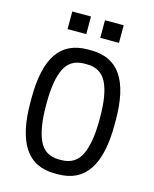

<svg xmlns="http://www.w3.org/2000/svg" viewBox="-131 -982 863 1074"><g transform="rotate(15 301.0 -445.0)"><path d="M151.9 -792.5V-894.5H260.3V-792.5ZM341.3 -792.5V-894.5H449.7V-792.5ZM291.5 5.9Q172.4 5.9 114.7 -81.8Q57.1 -169.4 57.1 -342.8V-369.1Q57.1 -542.5 114.7 -627.2Q172.4 -711.9 291.5 -711.9H310.1Q428.7 -711.9 486.6 -627.2Q544.4 -542.5 544.4 -369.1V-342.8Q544.4 -169.4 486.6 -81.8Q428.7 5.9 310.1 5.9ZM293.9 -630.4Q212.4 -630.4 179.2 -562.7Q146 -495.1 146 -363.8V-347.7Q146 -216.3 179.2 -146Q212.4 -75.7 293.9 -75.7H307.1Q388.7 -75.7 422.1 -146Q455.6 -216.3 455.6 -347.7V-363.8Q455.6 -495.1 422.1 -562.7Q388.7 -630.4 307.1 -630.4Z"/></g></svg>

Font: Kay Pho Du SemiBold
Style: Regular
Weight: 600
Designer: Victor Gaultney, Khu Oo Reh
Foundry: SIL International
Version: Version 3.000